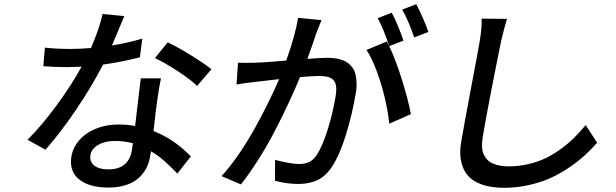

<svg xmlns="http://www.w3.org/2000/svg" viewBox="-20 -837 2908 907"><path d="M978.7 -509.9 911.2 -431.1Q879.3 -462 819.6 -500.9Q759.9 -539.8 712 -562.9L772.4 -637.1Q819.2 -614.7 883.3 -575.1Q947.4 -535.5 978.7 -509.9ZM652.3 -654.8 640.6 -566.1Q547.6 -543 467 -532Q414.8 -430.4 339.1 -318.4Q263.5 -206.3 194.6 -130L110.1 -176.8Q177.6 -244 248.6 -340.9Q319.6 -437.9 365.4 -522Q318.9 -519.9 296.9 -519.9Q241.1 -519.9 184.7 -524.1L192.1 -611.9Q248.2 -605.8 311.1 -605.8Q358 -605.8 409.8 -610.1Q451.3 -706.7 464.5 -771L567.1 -761Q521.3 -650.2 508.9 -622.2Q589.1 -635.3 652.3 -654.8ZM603 -126.1Q606.2 -146.3 607.6 -160.2Q567.5 -171.2 522.4 -171.2Q475.9 -171.2 443.9 -152.5Q411.9 -133.9 407.3 -105.1Q402.3 -74.2 424.5 -55.6Q446.7 -36.9 494 -36.9Q519.5 -36.9 539.2 -43.9Q558.9 -50.8 571.7 -63.2Q584.5 -75.6 592.2 -91.3Q599.8 -106.9 603 -126.1ZM645.2 -467H740.4Q731.9 -429 721.9 -356.9Q718 -332.7 705.3 -218Q804 -179.3 881.4 -98L817.8 -17Q786.2 -50.1 756.9 -76.2Q727.6 -102.3 693.2 -122.2L688.9 -96.9Q683.9 -65.7 669.7 -39.8Q655.5 -13.8 632.1 6.4Q608.7 26.6 572.8 37.8Q536.9 49 491.8 49Q458.5 49 429.9 43.5Q401.3 38 378.2 26.1Q355.1 14.2 339.8 -2.8Q324.6 -19.9 318.5 -43.9Q312.5 -67.8 317.1 -96.9Q324.6 -140.6 354.9 -175.2Q385.3 -209.9 433.8 -229.4Q482.2 -248.9 540.1 -248.9Q583.8 -248.9 618.3 -241.8Q622.5 -277.3 631.7 -356.2Q641 -435 645.2 -467Z M1097.3 -437.9 1104.4 -540.8Q1113.6 -540.1 1143.5 -540.1Q1217.3 -540.1 1332.4 -551.1Q1374.6 -670.5 1388.5 -752.8L1498.9 -741.8Q1478.3 -692.1 1473 -676.8Q1461.6 -639.6 1431.8 -558.9Q1500.7 -563.9 1527.3 -563.9Q1547.6 -563.9 1564.5 -561.4Q1581.3 -558.9 1597.1 -553.4Q1612.9 -547.9 1624.6 -538.7Q1636.4 -529.5 1645.8 -516.3Q1655.2 -503.2 1659.3 -485.6Q1663.4 -468 1664.4 -445.1Q1665.5 -422.2 1660.2 -394.2Q1644.5 -299.4 1615.2 -203.5Q1585.9 -107.6 1549.4 -51.1Q1519.5 -5.3 1480.8 13.3Q1442.1 32 1389.6 32Q1334.9 32 1279.1 17L1279.5 -82Q1307.5 -73.9 1340.6 -68Q1373.6 -62.1 1392.4 -62.1Q1420.5 -62.1 1440.9 -71.9Q1461.3 -81.7 1477.6 -106.9Q1504.6 -149.1 1528.6 -226.9Q1552.6 -304.7 1565.7 -383.2Q1568.5 -400.6 1568.5 -414.2Q1568.5 -427.9 1566.1 -437.9Q1563.6 -447.8 1558.2 -454.9Q1552.9 -462 1546.2 -466.4Q1539.4 -470.9 1529.3 -473.5Q1519.2 -476.2 1508.5 -477.1Q1497.9 -478 1484 -478Q1460.9 -478 1397.4 -473Q1373.6 -415.1 1345.5 -354.9Q1317.5 -294.7 1281.8 -225.3Q1246.1 -155.9 1203.3 -87.7Q1160.5 -19.5 1118.3 34.1L1026.6 -5Q1067.5 -49.7 1109 -110.3Q1150.6 -170.8 1185.7 -234.7Q1220.9 -298.7 1248 -353.9Q1275.2 -409.1 1298.7 -463.1Q1205.6 -452.4 1193.5 -451Q1132.5 -444.2 1097.3 -437.9ZM1711.3 -600.9 1807.2 -641Q1808.6 -638.5 1812.1 -631Q1815.7 -623.6 1818.5 -619Q1791.2 -703.1 1764.2 -751.1L1830.6 -777Q1843.8 -753.2 1859.6 -714.8Q1875.4 -676.5 1886 -644.9L1818.5 -619Q1848.4 -557.5 1878.4 -461.5Q1908.4 -365.4 1921.2 -297.9L1818.9 -252.8Q1813.6 -305.4 1798.8 -369.9Q1784.1 -434.3 1760.5 -498.6Q1736.9 -562.9 1711.3 -600.9ZM1936.4 -660.2Q1926.1 -692.1 1910.7 -728.7Q1895.2 -765.3 1880 -791.9L1946.4 -817.1Q1960.6 -791.2 1977.5 -752.3Q1994.3 -713.4 2003.6 -686.1Z M2255 -748.9 2375 -747.9Q2361.5 -704.5 2346.6 -639.9Q2282.3 -322.4 2259.6 -185Q2256 -159.8 2257.3 -140.3Q2258.5 -120.7 2266 -105.8Q2273.4 -90.9 2284.1 -80.4Q2294.7 -70 2310.4 -63.6Q2326 -57.2 2343.6 -54.2Q2361.2 -51.1 2382.5 -51.1Q2430.8 -51.1 2476 -61.8Q2521.3 -72.4 2558.1 -90.2Q2594.8 -108 2630 -133.7Q2665.1 -159.4 2692.5 -186.4Q2719.8 -213.4 2746.8 -246.1L2800.8 -163Q2774.9 -133.2 2745.7 -106.2Q2716.6 -79.2 2674.2 -49.5Q2631.7 -19.9 2586.6 1.2Q2541.5 22.4 2483 36.2Q2424.4 50.1 2363.6 50.1Q2319.2 50.1 2284.1 42.4Q2248.9 34.8 2221.4 18.3Q2193.9 1.8 2178.1 -24Q2162.3 -49.7 2156.4 -85.9Q2150.6 -122.2 2159.1 -169Q2171.2 -241.8 2205.1 -420.6Q2239 -599.4 2245.7 -639.9Q2257.5 -708.8 2255 -748.9Z"/></svg>

Font: Karasuma Gothic
Style: Medium Italic
Weight: 500
Italic angle: 9.39998°
Designer: Rasmus Andersson / Ryoko Nishizuka
Foundry: Genbu
Version: Version 1.00